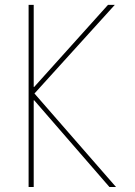

<svg xmlns="http://www.w3.org/2000/svg" viewBox="-20 -750 540 770"><path d="M117.2 -401.4 413.1 -730.5H440.4L118.2 -375L445.3 0H418.9L117.2 -347.7H115.2V0H94.7V-730.5H115.2V-401.4Z"/></svg>

Font: Mgen+ 1m thin
Style: Regular
Weight: 100
Designer: [Source Han Sans]
Ryoko NISHIZUKA  (kana & ideographs); Paul D. Hunt (Latin, Greek & Cyrillic); Wenlong ZHANG  (bopomofo
Version: Version 1.059.20150602